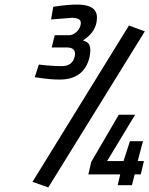

<svg xmlns="http://www.w3.org/2000/svg" viewBox="-20 -820 661 850"><path d="M501 0 512.2 -47.9H371.1L383.8 -103L505.9 -312H578.1L454.1 -106.9H526.9L555.2 -194.8H612.8L589.8 -106.9H617.2L603 -47.9H576.2L564 0ZM193.8 9.8 124 -15.1 550.8 -707 621.1 -681.2ZM409.2 -742.2Q409.2 -680.2 347.2 -641.1Q370.1 -633.3 375 -622.6Q379.9 -611.3 379.9 -598.6Q379.9 -585.9 376 -564.9Q351.1 -467.8 244.1 -467.8Q200.2 -467.8 149.9 -476.1L133.8 -478L151.9 -534.2Q208 -527.3 253.9 -527.3Q299.8 -527.3 310.1 -567.9Q312 -576.7 312 -583Q312 -609.9 274.9 -609.9H209L222.2 -664.1H287.1Q300.8 -664.1 316.4 -676.8Q332 -689.5 336.4 -707.5Q340.8 -725.1 332 -732.9Q323.2 -740.7 298.8 -741.2L206.1 -733.9L215.8 -790Q277.8 -799.8 320.8 -799.8Q409.2 -800.3 409.2 -742.2Z"/></svg>

Font: TitilliumWeb-Italic
Style: Italic
Weight: 400
Italic angle: -13°
Version: Version 1.001;PS 57.000;hotconv 1.0.70;makeotf.lib2.5.55311